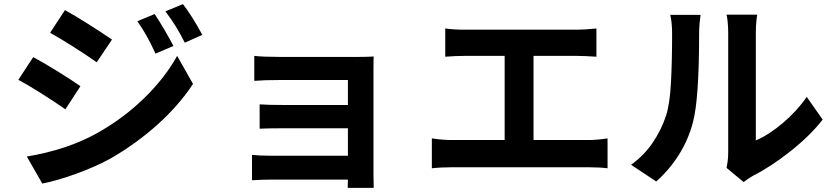

<svg xmlns="http://www.w3.org/2000/svg" viewBox="-20 -836 4040 931"><path d="M730 -768Q752 -735 778 -690.5Q804 -646 821 -613L734 -576Q711 -626 691.5 -661Q672 -696 646 -733ZM867 -816Q910 -761 961 -667L876 -629Q853 -675 832 -708.5Q811 -742 782 -781ZM295 -787Q341 -762 409.5 -718.5Q478 -675 523 -644L449 -534Q404 -566 337 -608.5Q270 -651 223 -677ZM110 -77Q307 -110 450 -190Q577 -261 678 -359Q779 -457 839 -565L916 -429Q848 -326 745.5 -233.5Q643 -141 519 -69Q445 -28 349.5 6.5Q254 41 185 54ZM141 -559Q190 -533 259.5 -490Q329 -447 370 -418L297 -306Q250 -339 183 -381.5Q116 -424 69 -449Z M1202 -85Q1236 -81 1289 -81H1667V-214H1348Q1285 -214 1239 -212V-330Q1278 -327 1348 -327H1667V-448H1337Q1261 -448 1213 -444V-565Q1256 -560 1337 -560H1715Q1760 -560 1792 -562Q1791 -549 1791 -495V7L1792 75H1666L1667 35H1288Q1253 35 1202 38Z M2074 -165Q2125 -157 2173 -157H2427V-565H2234Q2189 -565 2139 -561V-698Q2178 -692 2234 -692H2778Q2814 -692 2872 -698V-561Q2812 -565 2778 -565H2567V-157H2832Q2874 -157 2926 -165V-20Q2890 -25 2832 -25H2173Q2117 -25 2074 -20Z M3503 -22Q3511 -60 3511 -96V-679Q3511 -708 3508 -734Q3505 -760 3503 -765H3652Q3650 -757 3647.5 -732Q3645 -707 3645 -678V-155Q3708 -182 3775.5 -239Q3843 -296 3892 -366L3969 -256Q3909 -179 3814 -103.5Q3719 -28 3630 17Q3610 28 3586 47ZM3040 -37Q3102 -81 3144.5 -143.5Q3187 -206 3210 -276Q3228 -333 3233.5 -436Q3239 -539 3239 -672Q3239 -727 3230 -764H3377Q3375 -753 3372.5 -726Q3370 -699 3370 -673Q3370 -355 3340 -243Q3318 -159 3272.5 -86.5Q3227 -14 3162 44Z"/></svg>

Font: Sinter Bold
Style: Regular
Weight: 700
Foundry: Adobe & rsms
Version: Version 1.000